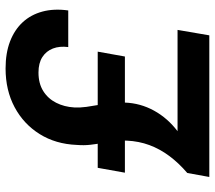

<svg xmlns="http://www.w3.org/2000/svg" viewBox="-60 -692 752 671"><g transform="rotate(-90 315.5 -356.0)"><path d="M33 0 47 -77Q82 -107 106.5 -140Q131 -173 144.5 -209.5Q158 -246 160 -288Q161 -310 158.5 -331Q156 -352 152 -373Q148 -394 145.5 -416Q143 -438 145 -463Q148 -537 183 -593Q218 -649 277 -680.5Q336 -712 412 -712Q466 -712 506.5 -696.5Q547 -681 573.5 -652.5Q600 -624 611 -583.5Q622 -543 615 -493H487Q491 -523 482 -546.5Q473 -570 452 -583.5Q431 -597 398 -597Q360 -597 333.5 -580.5Q307 -564 292.5 -535.5Q278 -507 276 -472Q275 -451 278 -429.5Q281 -408 285 -386Q289 -364 291.5 -341.5Q294 -319 293 -295Q291 -241 265 -193.5Q239 -146 193 -111H547L528 0ZM48 -295 65 -390H471L454 -295Z"/></g></svg>

Font: DM Sans ExtraBold
Style: Italic
Weight: 800
Italic angle: -10°
Designer: Colophon Foundry, Jonny Pinhorn
Foundry: Colophon Foundry
Version: Version 4.004;gftools[0.9.30]